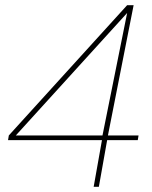

<svg xmlns="http://www.w3.org/2000/svg" viewBox="-20 -720 585 740"><path d="M341 0 373 -180H11L14 -198L470 -700H495L396 -198H514L511 -180H393L361 0ZM41 -198H375L470 -670Z"/></svg>

Font: DM Sans 9pt Thin
Style: Italic
Weight: 250
Italic angle: -10°
Version: Version 4.004;gftools[0.9.30]